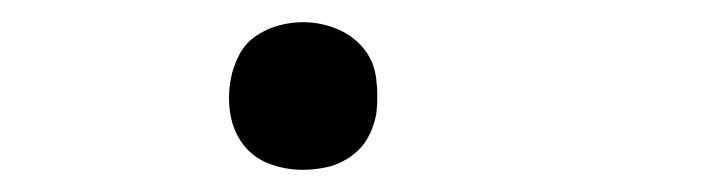

<svg xmlns="http://www.w3.org/2000/svg" viewBox="-20 -145 640 173"><path d="M253 8Q237 8 222.5 2.5Q208 -3 199 -15Q190 -27 187.5 -42.5Q185 -58 188 -74Q190 -85 195.5 -95.5Q201 -106 210.5 -112.5Q220 -119 231 -122Q242 -125 253 -125Q269 -125 283.5 -119Q298 -113 307.5 -101.5Q317 -90 319 -74Q321 -58 319 -42Q317 -31 311.5 -21Q306 -11 296 -4Q286 3 275 5.5Q264 8 253 8Z"/></svg>

Font: Iosevka Light Extended Oblique
Style: Regular
Weight: 300
Width: 7
Italic angle: -9°
Monospace: yes
Designer: Belleve Invis
Foundry: Belleve Invis
Version: Version 32.5.0; ttfautohint (v1.8.4)